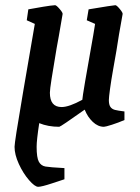

<svg xmlns="http://www.w3.org/2000/svg" viewBox="-20 -479 540 739"><path d="M459 -50V-17Q436 -7 411 1Q386 9 380 9Q357 9 337 -10Q317 -29 306 -57Q213 9 208 9Q165 9 131 -5Q121 60 121 86Q121 128 129.5 143.5Q138 159 155 162Q172 165 228 168V211Q219 214 179.5 227Q140 240 127 240Q114 240 91.5 214Q69 188 52.5 152Q36 116 36 86Q36 68 66 -107L70 -131L114 -387L83 -401L89 -443Q116 -448 146 -453Q176 -458 192 -459Q197 -459 209.5 -444.5Q222 -430 221 -425Q203 -319 198 -294Q185 -217 178.5 -175.5Q172 -134 172 -122Q172 -67 217 -67Q246 -67 297 -95V-96Q297 -109 339 -344Q343 -372 346 -387L314 -401L321 -443Q417 -459 424 -459Q429 -459 441 -444.5Q453 -430 452 -425Q436 -338 428 -283Q424 -260 416 -215Q408 -170 403.5 -137Q399 -104 399 -94Q399 -76 405 -67.5Q411 -59 422.5 -56Q434 -53 459 -50Z"/></svg>

Font: Grenze Medium
Style: Italic
Weight: 500
Italic angle: -10°
Designer: Renata Polastri
Foundry: Omnibus-Type
Version: Version 1.002; ttfautohint (v1.8)